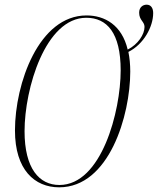

<svg xmlns="http://www.w3.org/2000/svg" viewBox="-20 -790 675 821"><path d="M233 11C447 11 537 -297 537 -484C537 -515 534 -544 529 -568C595 -601 635 -676 635 -734C635 -756 625 -770 607 -770C591 -770 575 -759 575 -736C575 -703 598 -698 598 -675C598 -643 570 -600 526 -578C501 -683 428 -724 350 -724C146 -724 44 -433 44 -232C44 -64 128 11 233 11ZM234 1C148 1 85 -69 85 -229C85 -411 174 -714 349 -714C437 -714 496 -650 496 -489C496 -314 414 1 234 1Z"/></svg>

Font: Noto Serif Display ExtraCondensed ExtraLight
Style: Italic
Weight: 200
Width: 2
Italic angle: -12°
Designer: Monotype Design Team
Foundry: Monotype Imaging Inc.
Version: Version 2.009